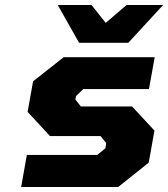

<svg xmlns="http://www.w3.org/2000/svg" viewBox="-20 -752 676 772"><path d="M298 -580 212 -732H348L405 -660L489 -732H636L496 -580ZM65 0 88 -129H371L404 -156L407 -177L384 -205H181L91 -302L113 -425L236 -522H602L579 -394H315L286 -366L283 -352L305 -324H511L601 -227L578 -98L455 0Z"/></svg>

Font: Tomorrow
Style: Bold Italic
Weight: 700
Italic angle: -10°
Designer: Tony de Marco, Monica Rizzolli
Foundry: Just in Type
Version: Version 2.002